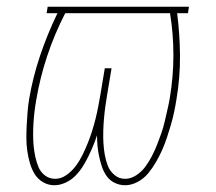

<svg xmlns="http://www.w3.org/2000/svg" viewBox="-20 -540 640 568"><path d="M141 8Q122 8 106.5 -1.5Q91 -11 82 -26Q73 -41 68 -59Q63 -77 60.5 -95Q58 -113 58 -132Q58 -151 59 -170Q60 -189 61.5 -208Q63 -227 66 -246Q77 -311 98.5 -375Q120 -439 150 -501H118L121 -520H539L536 -501H504Q512 -439 512.5 -375Q513 -311 502 -246Q499 -227 495 -208Q491 -189 485.5 -170.5Q480 -152 474 -133.5Q468 -115 460 -97Q452 -79 442 -61.5Q432 -44 419 -28Q406 -12 387.5 -2Q369 8 350 8Q334 8 319.5 1Q305 -6 296 -18.5Q287 -31 282 -45.5Q277 -60 273.5 -76Q270 -92 268.5 -108Q267 -124 267 -140Q262 -124 255.5 -108.5Q249 -93 241.5 -77.5Q234 -62 224.5 -47Q215 -32 202.5 -19.5Q190 -7 173.5 0.5Q157 8 141 8ZM350 -11Q367 -11 383 -21.5Q399 -32 410 -47Q421 -62 429.5 -78.5Q438 -95 444.5 -111.5Q451 -128 457 -145Q463 -162 467 -179.5Q471 -197 475 -214Q479 -231 482 -248Q493 -313 493 -376.5Q493 -440 483 -501H173Q141 -439 119.5 -374Q98 -309 87 -243Q84 -226 82 -209Q80 -192 79 -175.5Q78 -159 78 -142Q78 -125 79.5 -108.5Q81 -92 84.5 -76Q88 -60 94 -45.5Q100 -31 113 -21Q126 -11 143 -11Q161 -11 177 -22.5Q193 -34 204.5 -49.5Q216 -65 224.5 -82.5Q233 -100 240 -117.5Q247 -135 252.5 -152.5Q258 -170 262.5 -188Q267 -206 270.5 -224Q274 -242 277 -260L290 -338H310L297 -260Q294 -242 291.5 -224Q289 -206 287.5 -188Q286 -170 285.5 -152Q285 -134 286 -116.5Q287 -99 290 -82Q293 -65 299 -49.5Q305 -34 318.5 -22.5Q332 -11 350 -11Z"/></svg>

Font: Iosevka Thin Extended
Style: Italic
Weight: 100
Width: 7
Italic angle: -9°
Monospace: yes
Designer: Belleve Invis
Foundry: Belleve Invis
Version: Version 32.5.0; ttfautohint (v1.8.4)